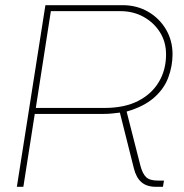

<svg xmlns="http://www.w3.org/2000/svg" viewBox="-20 -720 710 740"><path d="M45 0 155 -700H453Q507 -700 550.5 -675Q594 -650 619.5 -607Q645 -564 645 -511Q645 -465 628.5 -421Q612 -377 573 -343Q534 -309 468 -290L521 -82Q529 -51 543 -37.5Q557 -24 588 -24H612L608 0H581Q546 0 525.5 -17.5Q505 -35 496 -71L442 -286Q426 -284 411 -282.5Q396 -281 381 -281H114L70 0ZM118 -304H383Q460 -304 512.5 -331Q565 -358 592.5 -404.5Q620 -451 620 -510Q620 -559 596 -596.5Q572 -634 532.5 -655.5Q493 -677 445 -677H176Z"/></svg>

Font: MuseoModerno Thin
Style: Italic
Weight: 100
Italic angle: -9°
Designer: Pablo Cosgaya, Héctor Gatti, Marcela Romero, and the Authors of The MuseoModerno Project.
Foundry: Omnibus-Type Team
Version: Version 1.003